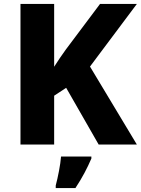

<svg xmlns="http://www.w3.org/2000/svg" viewBox="-20 -734 715 975"><path d="M675 0 437 -396 675 -714H488L314 -482C294 -454 273 -424 255 -395V-714H84V0H255V-248L316 -288L481 0ZM444 71V61H290C287 102 274 167 263 208V221H363C398 168 423 120 444 71Z"/></svg>

Font: Noto Sans Ethiopic ExtraBold
Style: Regular
Weight: 800
Designer: Monotype Design Team
Foundry: Monotype Imaging Inc.
Version: Version 2.102